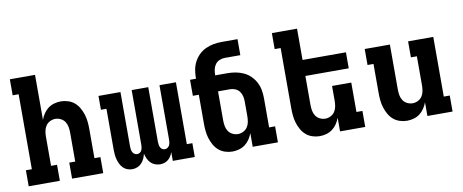

<svg xmlns="http://www.w3.org/2000/svg" viewBox="-65 -1013 3130 1299"><g transform="rotate(-10 1500.0 -363.5)"><path d="M44 0V-110H85V-625H44V-735H217V-426Q225 -448 238 -467.5Q251 -487 269.5 -501Q288 -515 311 -521.5Q334 -528 357 -528Q382 -528 407 -520Q432 -512 451 -495.5Q470 -479 482.5 -456.5Q495 -434 502.5 -410Q510 -386 512.5 -360.5Q515 -335 515 -310V-110H556V0H342V-110H383V-310Q383 -329 379.5 -348.5Q376 -368 365.5 -384Q355 -400 337 -409Q319 -418 300 -418Q281 -418 263 -409Q245 -400 234.5 -384Q224 -368 220.5 -348.5Q217 -329 217 -310V-110H258V0Z M946 8Q928 8 911 1.5Q894 -5 881.5 -18Q869 -31 861.5 -47.5Q854 -64 850 -82Q846 -64 838.5 -48Q831 -32 819 -19Q807 -6 790 1Q773 8 755 8Q738 8 721.5 2Q705 -4 692.5 -16.5Q680 -29 672.5 -45Q665 -61 660.5 -77.5Q656 -94 654.5 -111.5Q653 -129 653 -146V-425H615V-520H766V-146Q766 -136 767.5 -126Q769 -116 773.5 -107Q778 -98 786.5 -92.5Q795 -87 805 -87Q815 -87 823.5 -92.5Q832 -98 836 -107Q840 -116 841.5 -126Q843 -136 843 -146V-520H957V-146Q957 -136 958.5 -126Q960 -116 964 -107Q968 -98 976.5 -92.5Q985 -87 995 -87Q1005 -87 1013.5 -92.5Q1022 -98 1026.5 -107Q1031 -116 1032.5 -126Q1034 -136 1034 -146V-520H1147V-95H1185V0H1034V-60Q1029 -46 1021 -33Q1013 -20 1001.5 -10.5Q990 -1 975.5 3.5Q961 8 946 8Z M1443 8Q1418 8 1393 0Q1368 -8 1349 -24.5Q1330 -41 1317.5 -63.5Q1305 -86 1297.5 -110Q1290 -134 1287.5 -159.5Q1285 -185 1285 -210V-410H1244V-520H1285V-525Q1285 -554 1290 -582Q1295 -610 1308.5 -635.5Q1322 -661 1342.5 -681Q1363 -701 1389 -713Q1415 -725 1443 -730Q1471 -735 1500 -735H1608V-625H1500Q1482 -625 1464.5 -617.5Q1447 -610 1436 -595Q1425 -580 1421 -561.5Q1417 -543 1417 -525V-520H1500Q1529 -520 1557 -515Q1585 -510 1611 -498Q1637 -486 1657.5 -466Q1678 -446 1691.5 -420.5Q1705 -395 1710 -367Q1715 -339 1715 -310V-110H1756V0H1583V-94Q1575 -72 1562 -52.5Q1549 -33 1530.5 -19Q1512 -5 1489 1.5Q1466 8 1443 8ZM1500 -102Q1519 -102 1537 -111Q1555 -120 1565.5 -136Q1576 -152 1579.5 -171.5Q1583 -191 1583 -210V-310Q1583 -328 1579 -346.5Q1575 -365 1564 -380Q1553 -395 1535.5 -402.5Q1518 -410 1500 -410H1417V-210Q1417 -191 1420.5 -171.5Q1424 -152 1434.5 -136Q1445 -120 1463 -111Q1481 -102 1500 -102Z M2043 8Q2018 8 1993 0Q1968 -8 1949 -24.5Q1930 -41 1917.5 -63.5Q1905 -86 1897.5 -110Q1890 -134 1887.5 -159.5Q1885 -185 1885 -210V-625H1844V-735H2017V-520H2315V-410H2017V-210Q2017 -191 2020.5 -171.5Q2024 -152 2034.5 -136Q2045 -120 2063 -111Q2081 -102 2100 -102Q2119 -102 2137 -111Q2155 -120 2165.5 -136Q2176 -152 2179.5 -171.5Q2183 -191 2183 -210V-312H2315V-110H2356V0H2183V-94Q2175 -72 2162 -52.5Q2149 -33 2130.5 -19Q2112 -5 2089 1.5Q2066 8 2043 8Z M2643 8Q2618 8 2593 0Q2568 -8 2549 -24.5Q2530 -41 2517.5 -63.5Q2505 -86 2497.5 -110Q2490 -134 2487.5 -159.5Q2485 -185 2485 -210V-410H2444V-520H2617V-210Q2617 -191 2620.5 -171.5Q2624 -152 2634.5 -136Q2645 -120 2663 -111Q2681 -102 2700 -102Q2719 -102 2737 -111Q2755 -120 2765.5 -136Q2776 -152 2779.5 -171.5Q2783 -191 2783 -210V-410H2742V-520H2915V-110H2956V0H2783V-94Q2775 -72 2762 -52.5Q2749 -33 2730.5 -19Q2712 -5 2689 1.5Q2666 8 2643 8Z"/></g></svg>

Font: Iosevka HT Extrabold Extended
Style: Regular
Weight: 800
Width: 7
Monospace: yes
Designer: Belleve Invis
Foundry: Belleve Invis
Version: Version 32.3.0; ttfautohint (v1.8.4)